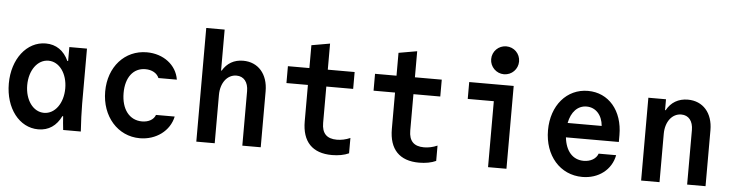

<svg xmlns="http://www.w3.org/2000/svg" viewBox="-48 -1014 4736 1247"><g transform="rotate(5 2320.0 -391.0)"><path d="M376 -89H381C383 -60 385 -32 389 0H504C500 -63 497 -129 497 -180V-540H382V-449H377C347 -514 296 -550 228 -550C104 -550 11 -430 11 -270C11 -109 103 10 227 10C295 10 345 -25 376 -89ZM379 -270C379 -173 326 -100 255 -100C184 -100 131 -173 131 -270C131 -367 184 -440 255 -440C326 -440 379 -367 379 -270Z M981 -150C970 -119 937 -100 894 -100C811 -100 759 -169 759 -274C759 -375 808 -440 887 -440C930 -440 963 -421 976 -390H1096C1081 -485 995 -550 887 -550C743 -550 639 -434 639 -273C639 -111 745 10 889 10C995 10 1083 -55 1103 -150Z M1257 0H1377V-315C1377 -394 1420 -450 1480 -450C1528 -450 1557 -414 1557 -355V0H1677V-365C1677 -477 1613 -550 1515 -550C1455 -550 1410 -523 1381 -474H1377V-741H1257Z M2067 -193V-430H2242V-540H2067V-710L1947 -689V-540H1807V-430H1947V-193C1947 -60 2014 10 2142 10C2183 10 2222 3 2252 -11V-111C2223 -98 2193 -92 2165 -92C2099 -92 2067 -125 2067 -193Z M2635 -193V-430H2810V-540H2635V-710L2515 -689V-540H2375V-430H2515V-193C2515 -60 2582 10 2710 10C2751 10 2790 3 2820 -11V-111C2791 -98 2761 -92 2733 -92C2667 -92 2635 -125 2635 -193Z M3279 -540H2989V-430H3159V0H3279ZM3118 -701C3118 -651 3159 -610 3209 -610C3260 -610 3300 -651 3300 -701C3300 -752 3260 -792 3209 -792C3159 -792 3118 -752 3118 -701Z M3646 -237H3991V-282C3991 -441 3898 -550 3763 -550C3625 -550 3526 -435 3526 -273C3526 -108 3629 10 3774 10C3880 10 3963 -54 3981 -150H3867C3855 -116 3819 -95 3774 -95C3702 -95 3656 -148 3646 -237ZM3763 -448C3822 -448 3865 -402 3871 -331H3649C3663 -404 3705 -448 3763 -448Z M4157 0H4277V-315C4277 -394 4320 -450 4380 -450C4428 -450 4457 -414 4457 -355V0H4577V-365C4577 -477 4513 -550 4414 -550C4352 -550 4304 -521 4276 -469H4272V-540H4157Z"/></g></svg>

Font: CommitMono-dimboump
Style: Bold
Weight: 700
Monospace: yes
Designer: Eigil Nikolajsen
Foundry: Eigil Nikolajsen
Version: Version 1.143